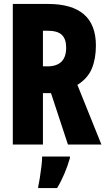

<svg xmlns="http://www.w3.org/2000/svg" viewBox="-20 -734 540 975"><path d="M45 0V-714H223Q467 -714 467 -503Q467 -436 446.5 -386Q426 -336 373 -303L495 0H325L239 -261H198V0ZM220 -397Q316 -397 316 -492Q316 -536 294 -557Q272 -578 221 -578H198V-397ZM174 213Q178 196 182.5 167.5Q187 139 190.5 110Q194 81 194 61H335V69Q324 108 307 148Q290 188 270 221H174Z"/></svg>

Font: Noto Sans Mono ExtraCondensed Black
Style: Regular
Weight: 900
Width: 2
Designer: Monotype Design Team
Foundry: Monotype Imaging Inc.
Version: Version 2.014